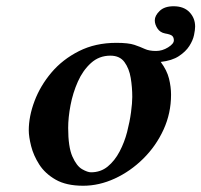

<svg xmlns="http://www.w3.org/2000/svg" viewBox="-20 -582 644 614"><path d="M72 -165Q72 -210 90.5 -259Q109 -308 144.5 -350Q180 -392 232.5 -418.5Q285 -445 352 -445Q391 -445 410 -438.5Q429 -432 443 -425.5Q457 -419 479 -419Q499 -419 517.5 -430.5Q536 -442 536 -453Q536 -462 531 -467Q526 -472 508 -475Q492 -478 483.5 -491Q475 -504 475 -517Q475 -532 490.5 -547Q506 -562 535 -562Q568 -562 586 -543Q604 -524 604 -497Q604 -487 600.5 -470Q597 -453 585.5 -435Q574 -417 552 -402.5Q530 -388 494 -384Q514 -357 520.5 -330.5Q527 -304 527 -279Q527 -220 503 -167.5Q479 -115 438 -74.5Q397 -34 347 -11Q297 12 246 12Q192 12 158 -7.5Q124 -27 105.5 -56Q87 -85 79.5 -115Q72 -145 72 -165ZM198 -173Q198 -112 211.5 -81.5Q225 -51 242.5 -41Q260 -31 271 -31Q302 -31 324.5 -49.5Q347 -68 362.5 -97.5Q378 -127 386.5 -160Q395 -193 399 -223Q403 -253 403 -272Q403 -303 398 -333Q393 -363 378 -383.5Q363 -404 333 -404Q297 -404 271 -380.5Q245 -357 229 -321Q213 -285 205.5 -245.5Q198 -206 198 -173Z"/></svg>

Font: Libertinus Serif SemiBold
Style: Italic
Weight: 600
Italic angle: -11.5°
Designer: Philipp H. Poll, Khaled Hosny
Foundry: Caleb Maclennan
Version: Version 7.051;RELEASE